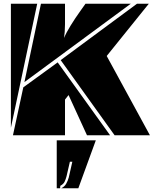

<svg xmlns="http://www.w3.org/2000/svg" viewBox="-20 -720 818 1022"><path d="M772 -700 548 -422 778 0H590L303 -400L709 -700ZM287 -388 566 0H443L345 -214L326 -190V0H49L104 -255ZM326 -700V-591Q326 -571 324.5 -551Q323 -531 321 -518Q332 -545 356 -584Q380 -623 408 -662L435 -700H676L110 -283L198 -700ZM38 -700H178L38 -40ZM352 141 334 219Q330 234 324 247Q318 260 301 269L300 282H282V27H490L397 282H306Q323 274 332 258.5Q341 243 346 225L365 141Z"/></svg>

Font: J.M. Nexus Grotesque
Style: Regular
Weight: 900
Designer: deFharo
Foundry: deFharo
Version: Version 3.003